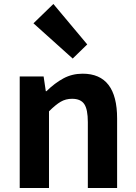

<svg xmlns="http://www.w3.org/2000/svg" viewBox="-20 -944 681 964"><path d="M79 -560H199L210 -486H213Q255 -527 298.5 -550.5Q342 -574 395 -574Q568 -574 568 -349V0H421V-331Q421 -395 403 -421.5Q385 -448 342 -448Q310 -448 284.5 -433Q259 -418 226 -385V0H79ZM148 -827 248 -924 418 -721 345 -650Z"/></svg>

Font: Merged Yaku Han JP
Style: Bold
Weight: 700
Designer: Ryoko NISHIZUKA 西塚涼子 (kana, bopomofo & ideographs); Paul D. Hunt (Latin, Greek & Cyrillic); Sandoll Communications 산돌커뮤니
Foundry: Adobe
Version: Version 2.004